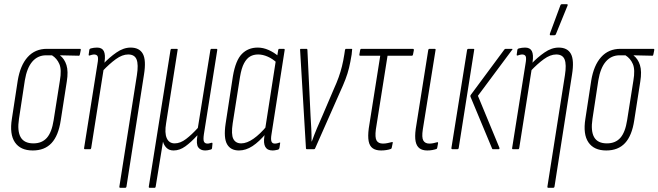

<svg xmlns="http://www.w3.org/2000/svg" viewBox="-20 -715 3155 920"><path d="M137 6Q78 6 51.5 -33Q25 -72 37 -146L65 -329Q77 -402 112.5 -441.5Q148 -481 205 -481H363Q368 -481 367 -475L363 -455Q362 -448 358 -448L268 -450V-449Q289 -433 298.5 -403Q308 -373 300 -324L271 -138Q260 -65 227 -29.5Q194 6 137 6ZM140 -28Q181 -28 204.5 -54.5Q228 -81 237 -139L267 -329Q276 -381 264.5 -408Q253 -435 229 -450H201Q161 -450 135 -420Q109 -390 99 -330L71 -146Q62 -87 79 -57.5Q96 -28 140 -28Z M557 185Q551 185 552 179L636 -355Q644 -406 634.5 -430Q625 -454 594 -454Q566 -454 535 -431.5Q504 -409 471 -374L474 -408Q504 -440 538 -463.5Q572 -487 606 -487Q648 -487 664.5 -457Q681 -427 670 -358L586 179Q585 185 579 185ZM387 0Q382 0 383 -6L447 -409Q452 -436 448 -445Q444 -454 430 -454Q426 -454 420.5 -452.5Q415 -451 409 -449Q404 -448 405 -454L408 -476Q409 -480 411 -481Q413 -482 415 -483Q422 -485 430 -486Q438 -487 445 -487Q469 -487 477.5 -470Q486 -453 481 -418L477 -397V-386L417 -6Q416 0 412 0Z M698 185Q692 185 693 179L797 -475Q798 -481 803 -481H827Q833 -481 831 -475L776 -125Q768 -78 779 -53Q790 -28 817 -28Q844 -28 871.5 -49Q899 -70 928 -102L988 -475Q989 -481 993 -481H1017Q1022 -481 1021 -475L957 -72Q953 -45 957.5 -36Q962 -27 974 -27Q980 -27 984.5 -28.5Q989 -30 994 -31Q999 -32 998 -25L996 -5Q995 1 988 2Q981 4 975 5Q969 6 963 6Q941 6 930 -9Q919 -24 926 -66H925Q896 -34 868.5 -14Q841 6 812 6Q791 6 778.5 -6Q766 -18 761 -36L726 179Q725 185 721 185Z M1125 6Q1085 6 1068 -24Q1051 -54 1061 -122L1096 -350Q1109 -426 1139 -456.5Q1169 -487 1215 -487Q1241 -487 1267 -475.5Q1293 -464 1315 -445L1308 -413Q1287 -433 1263 -443.5Q1239 -454 1217 -454Q1195 -454 1178.5 -444.5Q1162 -435 1149.5 -412Q1137 -389 1130 -346L1095 -124Q1087 -71 1098 -49.5Q1109 -28 1136 -28Q1163 -28 1195 -50.5Q1227 -73 1259 -112L1256 -77Q1222 -36 1190 -15Q1158 6 1125 6ZM1286 6Q1236 6 1247 -63L1251 -88L1250 -93L1302 -427L1307 -439L1313 -475Q1314 -481 1318 -481H1340Q1345 -481 1344 -475L1281 -72Q1277 -49 1280.5 -38Q1284 -27 1297 -27Q1303 -27 1308.5 -28.5Q1314 -30 1320 -32Q1324 -33 1322 -26L1319 -6Q1318 -1 1313 2Q1307 3 1300.5 4.5Q1294 6 1286 6Z M1451 0Q1446 0 1446 -5L1418 -475Q1417 -481 1422 -481H1449Q1453 -481 1453 -476L1468 -161Q1470 -130 1471.5 -100Q1473 -70 1473 -37H1474Q1486 -70 1499 -101Q1512 -132 1526 -163L1579 -287Q1594 -320 1603 -345.5Q1612 -371 1618.5 -397Q1625 -423 1630 -455L1633 -475Q1634 -481 1638 -481H1664Q1669 -481 1667 -475L1665 -454Q1659 -417 1652.5 -390Q1646 -363 1635.5 -335.5Q1625 -308 1608 -271L1490 -4Q1489 0 1484 0Z M1806 6Q1781 6 1766 -4.5Q1751 -15 1746.5 -38.5Q1742 -62 1747 -100L1802 -448H1706Q1701 -448 1702 -454L1706 -476Q1707 -481 1711 -481H1958Q1964 -481 1963 -474L1959 -454Q1958 -448 1953 -448H1837L1781 -95Q1776 -56 1784.5 -41.5Q1793 -27 1815 -27Q1826 -27 1837.5 -29.5Q1849 -32 1857 -34Q1862 -36 1862 -31L1857 -7Q1857 -3 1852 -1Q1844 2 1831.5 4Q1819 6 1806 6Z M2027 6Q2004 6 1990 -4.5Q1976 -15 1971.5 -37.5Q1967 -60 1972 -97L2032 -475Q2033 -481 2039 -481H2062Q2069 -481 2067 -475L2006 -95Q2000 -56 2008.5 -41.5Q2017 -27 2037 -27Q2048 -27 2056.5 -29Q2065 -31 2073 -33Q2080 -36 2079 -28L2075 -7Q2074 -2 2071 -1Q2062 2 2051 4Q2040 6 2027 6Z M2342 0Q2339 0 2338 -3L2235 -250Q2232 -256 2237 -262L2397 -478Q2400 -481 2403 -481H2432Q2439 -481 2433 -475L2270 -256L2373 -7Q2375 0 2368 0ZM2149 0Q2142 0 2143 -6L2218 -475Q2219 -481 2225 -481H2248Q2254 -481 2252 -475L2178 -6Q2177 0 2171 0Z M2608 185Q2602 185 2603 179L2687 -355Q2695 -406 2685.5 -430Q2676 -454 2645 -454Q2617 -454 2586 -431.5Q2555 -409 2522 -374L2525 -408Q2555 -440 2589 -463.5Q2623 -487 2657 -487Q2699 -487 2715.5 -457Q2732 -427 2721 -358L2637 179Q2636 185 2630 185ZM2438 0Q2433 0 2434 -6L2498 -409Q2503 -436 2499 -445Q2495 -454 2481 -454Q2477 -454 2471.5 -452.5Q2466 -451 2460 -449Q2455 -448 2456 -454L2459 -476Q2460 -480 2462 -481Q2464 -482 2466 -483Q2473 -485 2481 -486Q2489 -487 2496 -487Q2520 -487 2528.5 -470Q2537 -453 2532 -418L2528 -397V-386L2468 -6Q2467 0 2463 0ZM2618 -546Q2615 -546 2614.5 -548Q2614 -550 2615 -554L2665 -689Q2666 -692 2668 -693.5Q2670 -695 2673 -695H2696Q2699 -695 2700 -693Q2701 -691 2699 -687L2644 -552Q2642 -546 2635 -546Z M2885 6Q2826 6 2799.5 -33Q2773 -72 2785 -146L2813 -329Q2825 -402 2860.5 -441.5Q2896 -481 2953 -481H3111Q3116 -481 3115 -475L3111 -455Q3110 -448 3106 -448L3016 -450V-449Q3037 -433 3046.5 -403Q3056 -373 3048 -324L3019 -138Q3008 -65 2975 -29.5Q2942 6 2885 6ZM2888 -28Q2929 -28 2952.5 -54.5Q2976 -81 2985 -139L3015 -329Q3024 -381 3012.5 -408Q3001 -435 2977 -450H2949Q2909 -450 2883 -420Q2857 -390 2847 -330L2819 -146Q2810 -87 2827 -57.5Q2844 -28 2888 -28Z"/></svg>

Font: Sofia Sans Extra Condensed ExtraLight
Style: Italic
Weight: 250
Italic angle: -9°
Version: Version 4.100